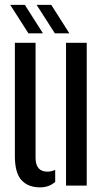

<svg xmlns="http://www.w3.org/2000/svg" viewBox="-20 -780 436 807"><path d="M42.5 -124V-600H129.5V-117Q129.5 -58.5 179.5 -58.5Q195.5 -58.5 212 -66V-15.5Q186.5 7.5 148.5 7.5Q98 7.5 70.2 -23Q42.5 -53.5 42.5 -124ZM257.5 0V-600H344.5V0ZM99.5 -640 23 -759.5H84.5L160.5 -640ZM210.5 -640 134 -759.5H195.5L271.5 -640Z"/></svg>

Font: Big Shoulders Stencil Display SemiBold
Style: Regular
Weight: 600
Designer: Patric King
Foundry: XO Type Co
Version: Version 1.000